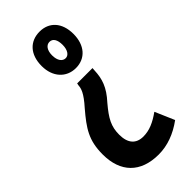

<svg xmlns="http://www.w3.org/2000/svg" viewBox="-237 -593 823 823"><g transform="rotate(-45 175.0 -181.0)"><path d="M199 -548C141 -548 101 -508 101 -437C101 -371 141 -327 199 -327C257 -327 295 -370 295 -438C295 -508 256 -548 199 -548ZM198 -487C218 -487 229 -469 229 -438C229 -406 215 -388 198 -388C179 -388 165 -406 165 -438C165 -469 179 -487 198 -487ZM249 -277H156L154 -266C153 -250 148 -228 104 -179C47 -112 18 -70 18 16C18 123 78 186 188 186C241 186 293 167 342 131L304 43C266 70 233 85 196 85C152 85 128 58 128 6C128 -44 145 -75 189 -127C234 -176 246 -215 248 -263Z"/></g></svg>

Font: Noto Sans Myanmar ExtraCondensed SemiBold
Style: Regular
Weight: 600
Width: 2
Designer: Monotype Design Team
Foundry: Monotype Imaging Inc.
Version: Version 2.107